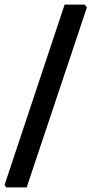

<svg xmlns="http://www.w3.org/2000/svg" viewBox="-46 -700 398 835"><path d="M322 -680 332 -668 70 115H-19L-26 104L235 -680Z"/></svg>

Font: Alegreya Sans SC
Style: Bold Italic
Weight: 700
Italic angle: -7°
Designer: Juan Pablo del Peral
Foundry: Huerta Tipografica
Version: Version 2.007